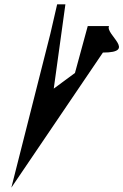

<svg xmlns="http://www.w3.org/2000/svg" viewBox="-20 -839 568 884"><path d="M32.2 25 453.8 -597C612.8 -597 463.2 -681 482 -719H384L325.1 -503L227.5 -431L211.7 -683L243.1 -819H281.1L227.5 -431L211.7 -683Z"/></svg>

Font: Digital Distortion
Style: Obl
Weight: 400
Version: Version 1